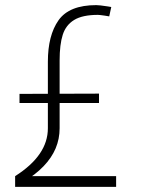

<svg xmlns="http://www.w3.org/2000/svg" viewBox="-20 -730 555 750"><path d="M39.1 -42Q103 -82.5 135 -129.2Q167 -175.8 167 -229V-488.8Q167 -591.8 208.7 -650.9Q250.5 -710 356 -710Q367.7 -710 399.9 -705.1Q403.3 -704.6 407.2 -703.9Q411.1 -703.1 414.6 -702.6L406.7 -666Q397.5 -667.5 389.2 -668.9Q368.7 -671.9 362.3 -671.9Q302.2 -671.9 269.8 -652.1Q237.3 -632.3 225.1 -594.2Q212.9 -556.2 212.9 -493.7V-229Q212.9 -187.5 197.3 -150.4Q181.6 -113.3 150.1 -80.6Q118.7 -47.9 71.3 -19.5ZM39.1 -42H433.6V0H39.1ZM56.2 -363.3 366.7 -364.3V-327.6H56.2Z"/></svg>

Font: DavidDev Light
Style: Regular
Weight: 300
Designer: David.dev
Foundry: David.dev
Version: Version 1.001;FEAKit 1.0